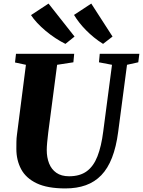

<svg xmlns="http://www.w3.org/2000/svg" viewBox="-20 -1044 800 1074"><path d="M690.5 -681.5 641 -306Q630 -222 606.5 -161.8Q583 -101.5 546.5 -63.8Q510 -26 460 -8Q410 10 346 10Q245 10 185 -18.8Q125 -47.5 98.2 -97.8Q71.5 -148 71.5 -211Q71.5 -230 71.8 -250.2Q72 -270.5 75 -292L125 -681.5L64 -694.5L69.5 -743H395L390.5 -695.5L299.5 -681.5L250 -304Q246.5 -275 244 -249Q241.5 -223 241.5 -204.5Q241.5 -163.5 254.5 -130.2Q267.5 -97 295.2 -77.5Q323 -58 366.5 -58Q427 -58 465.2 -86Q503.5 -114 525.2 -169.8Q547 -225.5 557.5 -309L606.5 -681.5L533.5 -695.5L538 -743H759.5L753.5 -695.5ZM609.5 -839.5 556.5 -798.5Q530 -815 506 -834.5Q482 -854 461.5 -874.8Q441 -895.5 424 -917.2Q407 -939 394 -960.5L490.5 -1024ZM397 -839.5 346 -798.5Q318.5 -812 290 -830.8Q261.5 -849.5 235.2 -871.5Q209 -893.5 188 -916Q167 -938.5 153.5 -959.5L251.5 -1024Z"/></svg>

Font: Merriweather 36pt Black
Style: Italic
Weight: 900
Italic angle: -7.8°
Version: Version 2.101